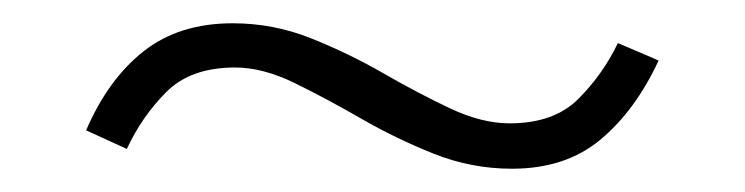

<svg xmlns="http://www.w3.org/2000/svg" viewBox="-20 -368 640 165"><path d="M511 -331 546 -316Q526 -273 496 -248Q466 -223 420 -223Q385 -223 352.5 -236Q320 -249 290.5 -266Q261 -283 233.5 -296.5Q206 -310 182 -310Q144 -310 123 -289Q102 -268 89 -240L54 -256Q73 -300 103.5 -324Q134 -348 180 -348Q215 -348 247.5 -335Q280 -322 309.5 -305Q339 -288 366.5 -275Q394 -262 418 -262Q456 -262 477 -283Q498 -304 511 -331Z"/></svg>

Font: Muli ExtraLight
Style: Regular
Weight: 250
Designer: Vernon Adams
Foundry: Vernon Adams
Version: Version 2.100; ttfautohint (v1.8.1.43-b0c9)